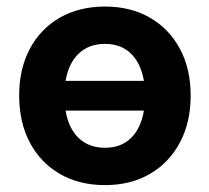

<svg xmlns="http://www.w3.org/2000/svg" viewBox="-20 -536 623 571"><path d="M37 -252Q37 -331.5 68.8 -391Q100.5 -450.5 158 -483.5Q215.5 -516.5 292.5 -516.5Q368.5 -516.5 425.8 -483.5Q483 -450.5 515 -391Q547 -331.5 547 -252Q547 -172 515 -112Q483 -52 425.8 -18.8Q368.5 14.5 292.5 14.5Q215.5 14.5 158 -18.8Q100.5 -52 68.8 -112Q37 -172 37 -252ZM292.5 -405.5Q244.5 -405.5 214.2 -376.8Q184 -348 175 -295.5H408Q399 -348 369.2 -376.8Q339.5 -405.5 292.5 -405.5ZM292.5 -96.5Q339.5 -96.5 369.2 -125.2Q399 -154 408 -207H175Q184 -154 214.2 -125.2Q244.5 -96.5 292.5 -96.5Z"/></svg>

Font: Overused Grotesk
Style: Bold
Weight: 710
Version: Version 0.004